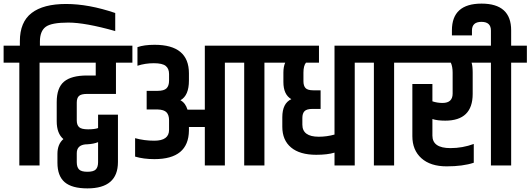

<svg xmlns="http://www.w3.org/2000/svg" viewBox="-54 -916 2937 1063"><path d="M56 -663V-688Q56 -794 121 -844Q186 -894 311.5 -894Q437 -894 584 -844V-744Q418 -791 324 -791Q230 -791 198.5 -767Q167 -743 167 -686V-663H252V-569H165V0H53V-569H-34V-663Z M588 -396H428Q395 -396 383 -384.5Q371 -373 371 -348V-249Q371 -224 384 -212Q397 -200 433.5 -200Q470 -200 489 -207V-281H599V-19Q599 127 430 127Q344 127 304 92.5Q264 58 264 -15V-64Q264 -118 297 -146Q260 -177 260 -245V-351Q260 -430 300.5 -464Q341 -498 428 -498H476V-569H184V-663H679V-569H588ZM489 -18V-129Q465 -119 428 -117H422Q371 -113 371 -68V-18Q371 9 383.5 22Q396 35 430 35Q464 35 476.5 22Q489 9 489 -18Z M1497 -663V-569H1410V0H1298V-569H1191V0H1080V-213H992V-193Q990 -35 801 -35Q741 -35 694 -49V-151Q745 -137 800 -137Q882 -137 882 -197V-250Q882 -279 868 -294Q854 -309 818 -310H758V-413H818Q854 -413 868 -427Q882 -441 882 -470V-506Q882 -536 863.5 -551Q845 -566 797.5 -566Q750 -566 707 -552V-655Q744 -668 802 -668Q992 -668 992 -510V-470Q992 -387 945 -361Q973 -346 984 -309H1080V-663Z M1515 -514Q1515 -547 1525 -569H1429V-663H1712V-569H1640Q1626 -552 1626 -514V-466Q1626 -441 1637.5 -428.5Q1649 -416 1681 -416H1721V-313H1676Q1644 -313 1632 -300.5Q1620 -288 1620 -263V-226Q1620 -159 1711 -159Q1755 -159 1798 -171V-663H1997V-569H1910V0H1798V-71Q1759 -59 1697 -59Q1606 -59 1557.5 -99.5Q1509 -140 1509 -214V-267Q1509 -344 1559 -367Q1515 -392 1515 -462Z M2016 -569H1929V-663H2215V-569H2128V0H2016Z M2452 -514Q2452 -547 2442 -569H2147V-663H2644V-569H2557Q2563 -550 2563 -514V-396Q2563 -248 2411 -248Q2367 -248 2340 -257V-165Q2340 -96 2440 -96Q2507 -96 2569 -119V-15Q2509 5 2419 5Q2329 5 2279 -40Q2229 -85 2229 -162V-451H2340V-355Q2367 -346 2396 -346Q2452 -346 2452 -398Z M2664 -663V-747Q2664 -795 2611.5 -795Q2559 -795 2559 -747V-720H2448V-748Q2448 -896 2612 -896Q2776 -896 2776 -748V-663H2863V-569H2776V0H2664V-569H2577V-663Z"/></svg>

Font: Khand Semibold
Style: Regular
Weight: 600
Designer: Devanagari: Sanchit Sawaria, Jyotish Sonowal; Latin: Satya Rajpurohit
Foundry: Indian Type Foundry
Version: Version 1.100;PS 1.0;hotconv 1.0.78;makeotf.lib2.5.61930; tt